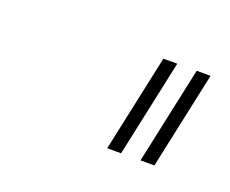

<svg xmlns="http://www.w3.org/2000/svg" viewBox="-43 -770 311 260"><g transform="rotate(20 112.5 -640.0)"><path d="M127 -570 157 -710H177L147 -570ZM175 -570 205 -710H225L195 -570Z"/></g></svg>

Font: Raleway Thin
Style: Italic
Weight: 100
Italic angle: -12°
Designer: Matt McInerney, Pablo Impallari, Rodrigo Fuenzalida
Foundry: Matt McInerney, Pablo Impallari, Rodrigo Fuenzalida
Version: Version 4.026